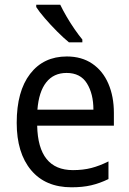

<svg xmlns="http://www.w3.org/2000/svg" viewBox="-20 -786 550 816"><path d="M264 -546Q327 -546 372 -515.5Q417 -485 440.5 -430.5Q464 -376 464 -306V-252H138Q142 -63 290 -63Q333 -63 368 -72Q403 -81 441 -100V-25Q404 -7 367.5 1.5Q331 10 284 10Q173 10 112 -63Q51 -136 51 -264Q51 -398 108 -472Q165 -546 264 -546ZM263 -476Q208 -476 176.5 -436Q145 -396 139 -320H377Q377 -387 349.5 -431.5Q322 -476 263 -476ZM236 -766Q247 -743 263 -715.5Q279 -688 297 -662Q315 -636 330 -618V-606H273Q251 -624 223 -652Q195 -680 170.5 -708.5Q146 -737 134 -756V-766Z"/></svg>

Font: Noto Sans Ethiopic SemCond
Style: Regular
Weight: 400
Width: 4
Designer: Monotype Design Team
Foundry: Monotype Imaging Inc.
Version: Version 2.102; ttfautohint (v1.8.4.7-5d5b)